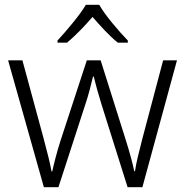

<svg xmlns="http://www.w3.org/2000/svg" viewBox="-20 -785 776 805"><path d="M396 -765H340C315 -722 258 -655 221 -615V-606H261C297 -636 336 -677 368 -714C400 -677 438 -635 474 -606H516V-615C478 -654 420 -722 396 -765ZM406 -346 515 0H577L722 -532H664L577 -204C562 -145 550 -99 546 -67H543C536 -101 523 -148 508 -196L402 -532H344L234 -196C217 -143 206 -98 199 -66H196C190 -101 179 -144 163 -204L74 -532H14L164 0H225L337 -345C352 -389 362 -431 370 -464H373C381 -431 392 -391 406 -346Z"/></svg>

Font: Noto Sans Devanagari UI Light
Style: Regular
Weight: 300
Designer: Jelle Bosma - Monotype Design Team
Foundry: Monotype Imaging Inc.
Version: Version 2.004